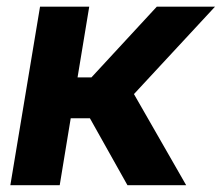

<svg xmlns="http://www.w3.org/2000/svg" viewBox="-20 -542 649 562"><path d="M10.3 0 97.2 -522.5H241.2L207 -315.4H247.6L439 -522.5H609.4L372.1 -266.6L524.9 0H353L243.2 -195.8H187L154.8 0Z"/></svg>

Font: Inter 28pt
Style: Bold Italic
Weight: 700
Italic angle: -9.3988°
Designer: Rasmus Andersson
Foundry: rsms
Version: Version 4.001;git-66647c0bb